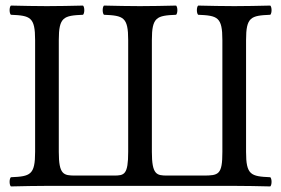

<svg xmlns="http://www.w3.org/2000/svg" viewBox="-20 -667 1009 689"><path d="M820 0C858 0 911 1 950 2C956 -4 956 -25 950 -31C880 -34 863 -39 863 -122V-523C863 -606 880 -611 950 -614C956 -620 956 -641 950 -647C910 -646 857 -645 821 -645C785 -645 730 -646 691 -647C685 -641 685 -620 691 -614C761 -611 778 -606 778 -523V-122C778 -40 765 -37 709 -37H580C542 -37 525 -40 525 -122V-523C525 -606 542 -611 612 -614C618 -620 618 -641 612 -647C573 -646 519 -645 482 -645C446 -645 393 -646 353 -647C347 -641 347 -620 353 -614C423 -611 440 -606 440 -523V-122C440 -40 426 -37 389 -37H250C208 -37 191 -40 191 -122V-523C191 -606 208 -611 278 -614C284 -620 284 -641 278 -647C239 -646 186 -645 148 -645C113 -645 59 -646 19 -647C13 -641 13 -620 19 -614C89 -611 106 -606 106 -523V-122C106 -39 89 -34 19 -31C13 -25 13 -4 19 2C58 1 115 0 149 0Z"/></svg>

Font: Libertinus Serif
Style: Regular
Weight: 400
Designer: Philipp H. Poll, Khaled Hosny
Foundry: Caleb Maclennan
Version: Version 7.050;RELEASE